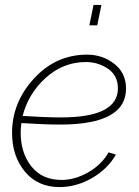

<svg xmlns="http://www.w3.org/2000/svg" viewBox="-20 -750 565 780"><path d="M392 -730 375 -647H343L360 -730ZM225 -244Q160 -244 67 -250Q64 -230 64 -211Q64 -129 107.5 -74Q151 -19 230 -19Q284 -19 338.5 -50Q393 -81 421 -131L451 -122Q417 -63 353.5 -26.5Q290 10 222 10Q133 10 81 -53Q29 -116 29 -210Q29 -334 118 -431Q207 -528 334 -528Q396 -528 444 -491Q492 -454 492 -390Q492 -244 225 -244ZM329 -498Q237 -498 166 -434Q95 -370 72 -279Q165 -273 228 -273Q459 -273 459 -391Q459 -443 419 -470.5Q379 -498 329 -498Z"/></svg>

Font: Raleway-v4020 ExtraLight
Style: Italic
Weight: 275
Italic angle: -12°
Designer: Matt McInerney, Pablo Impallari, Rodrigo Fuenzalida
Foundry: Matt McInerney, Pablo Impallari, Rodrigo Fuenzalida
Version: Version 4.020;PS 004.020;hotconv 1.0.88;makeotf.lib2.5.64775